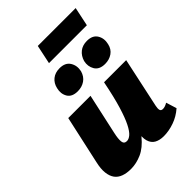

<svg xmlns="http://www.w3.org/2000/svg" viewBox="-239 -927 1043 1043"><g transform="rotate(-45 282.0 -405.5)"><path d="M137 10Q104 10 79.5 1Q55 -8 41 -27Q27 -46 23.5 -76.5Q20 -107 30 -150L91 -427H262L211 -195Q202 -155 204.5 -134Q207 -113 228 -113Q243 -113 259 -126.5Q275 -140 292.5 -174.5Q310 -209 328.5 -270Q347 -331 366 -427H434Q408 -293 374 -207.5Q340 -122 301 -74.5Q262 -27 220 -8.5Q178 10 137 10ZM389 10Q357 10 335.5 -2Q314 -14 306 -41.5Q298 -69 308 -117L371 -427H536L474 -138Q470 -119 473 -108.5Q476 -98 490 -98Q497 -98 505.5 -100.5Q514 -103 526 -110L545 -49Q511 -19 469.5 -4.5Q428 10 389 10ZM231 -493Q187 -493 170.5 -521Q154 -549 163 -585Q170 -616 192.5 -634Q215 -652 249 -652Q292 -652 310 -623.5Q328 -595 320 -558Q311 -526 287 -509.5Q263 -493 231 -493ZM441 -493Q397 -493 380 -521.5Q363 -550 371 -585Q380 -616 402.5 -634Q425 -652 459 -652Q502 -652 519.5 -623.5Q537 -595 528 -558Q521 -526 497 -509.5Q473 -493 441 -493ZM228 -712 251 -821H542L519 -712Z"/></g></svg>

Font: Ysabeau Office Black
Style: Italic
Weight: 900
Italic angle: -12°
Designer: Christian Thalmann (Catharsis Fonts)
Version: Version 2.001;gftools[0.9.30]; featfreeze: tnum,lnum,ss02